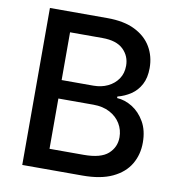

<svg xmlns="http://www.w3.org/2000/svg" viewBox="-81 -801 817 876"><g transform="rotate(10 327.0 -363.5)"><path d="M79.9 0V-727.3H346.2Q423.7 -727.3 474.4 -701.9Q525.2 -676.5 550.4 -633.3Q575.6 -590.2 575.6 -536.2Q575.6 -490.8 558.9 -459.7Q542.3 -428.6 514.4 -410Q486.5 -391.3 453.1 -382.8V-375.7Q489.3 -373.9 524 -352.5Q558.6 -331 581.3 -291.5Q604 -252.1 604 -195.7Q604 -139.9 577.9 -95.7Q551.8 -51.5 497.5 -25.7Q443.2 0 358.7 0ZM189.6 -94.1H348Q426.8 -94.1 460.9 -124.6Q495 -155.2 495 -201Q495 -235.4 477.6 -264.2Q460.2 -293 428.1 -310Q396 -327.1 351.9 -327.1H189.6ZM189.6 -412.6H336.6Q373.6 -412.6 403.2 -426.8Q432.9 -441.1 450.5 -466.8Q468 -492.5 468 -527.7Q468 -572.8 436.4 -603.3Q404.8 -633.9 339.5 -633.9H189.6Z"/></g></svg>

Font: InterMG Medium
Style: Regular
Weight: 500
Designer: Rasmus Andersson
Foundry: rsms
Version: Version 3.019;December 26, 2023;FontCreator 15.0.0.2955 64-b